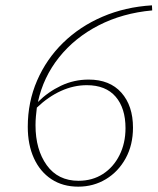

<svg xmlns="http://www.w3.org/2000/svg" viewBox="-20 -686 590 719"><path d="M113 -217Q113 -126 155 -67.5Q197 -9 274 -9Q326 -9 365.5 -34.5Q405 -60 427.5 -105Q450 -150 450 -206Q450 -281 413 -324Q376 -367 305 -367Q256 -367 208.5 -345.5Q161 -324 118 -283Q116 -267 114.5 -250.5Q113 -234 113 -217ZM273 13Q215 13 172.5 -15Q130 -43 107 -93.5Q84 -144 84 -211Q84 -304 119 -384.5Q154 -465 216.5 -526Q279 -587 364 -623.5Q449 -660 549 -666L550 -647Q439 -637 349.5 -591Q260 -545 201 -471Q142 -397 122 -304Q160 -342 208.5 -365Q257 -388 312 -388Q391 -388 434.5 -339Q478 -290 478 -208Q478 -143 450.5 -93Q423 -43 376.5 -15Q330 13 273 13Z"/></svg>

Font: Source Serif 4 SmText ExtraLight
Style: Italic
Weight: 200
Italic angle: -12°
Designer: Frank Grießhammer
Foundry: Adobe
Version: Version 4.005;hotconv 1.1.0;makeotfexe 2.6.0